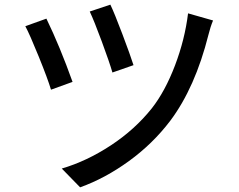

<svg xmlns="http://www.w3.org/2000/svg" viewBox="-20 -762 1017 818"><path d="M450.2 -742.2Q466.8 -708 501 -617.7Q535.2 -527.3 548.8 -484.4L459 -453.1Q446.3 -497.1 413.6 -585.4Q380.9 -673.8 362.3 -712.9ZM87.9 -650.4 177.7 -682.6Q235.4 -563.5 289.1 -413.1L197.3 -379.9Q183.6 -425.8 145 -521Q106.4 -616.2 87.9 -650.4ZM243.2 -43.9Q349.6 -75.2 452.1 -142.6Q554.7 -210 627 -300.8Q683.6 -373 725.6 -483.4Q767.6 -593.8 781.2 -705.1L887.7 -674.8Q876 -646.5 868.2 -614.3Q811.5 -388.7 705.1 -247.1Q630.9 -149.4 529.3 -75.7Q427.7 -2 321.3 36.1Z"/></svg>

Font: Min Sans Medium
Style: Regular
Weight: 500
Designer: Jinseong-Kim, NotoSansCJK, Nunito
Foundry: Jinseong-Kim
Version: Version 1.400;Glyphs 3.1.2 (3151)